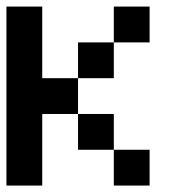

<svg xmlns="http://www.w3.org/2000/svg" viewBox="-20 -576 596 596"><path d="M444.4 0H333.3V-111.1H444.4ZM111.1 -222.2V0H0V-555.6H111.1V-333.3H222.2V-222.2ZM333.3 -333.3H222.2V-444.4H333.3ZM444.4 -444.4H333.3V-555.6H444.4ZM333.3 -111.1H222.2V-222.2H333.3Z"/></svg>

Font: Pixeloid Sans
Style: Regular
Weight: 400
Designer: GGBotNet
Foundry: GGBotNet
Version: 0.5